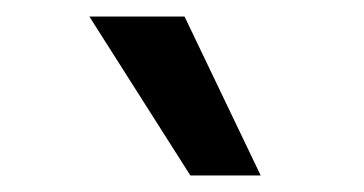

<svg xmlns="http://www.w3.org/2000/svg" viewBox="-20 -768 440 232"><path d="M210 -556 88 -748H203L295 -556Z"/></svg>

Font: Host Grotesk SemiBold
Style: Regular
Weight: 600
Designer: Doukan Karapınar
Foundry: Element Type
Version: Version 1.003